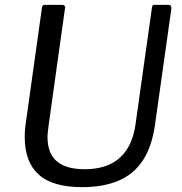

<svg xmlns="http://www.w3.org/2000/svg" viewBox="-20 -762 749 792"><path d="M619 -245Q606 -155 568 -98.5Q530 -42 467.5 -16Q405 10 319 10Q197 10 139.5 -42Q82 -94 82 -197Q82 -213 83.5 -230.5Q85 -248 88 -266L153 -730Q154 -737 156.5 -739.5Q159 -742 164 -742H236Q243 -742 246.5 -738Q250 -734 248 -727L180 -241Q179 -229 177.5 -218.5Q176 -208 176 -197Q176 -129 214.5 -96.5Q253 -64 329 -64Q389 -64 432.5 -84Q476 -104 503 -145Q530 -186 539 -249L607 -732Q608 -738 610 -740Q612 -742 617 -742H676Q682 -742 684.5 -738Q687 -734 687 -727L619 -245Z"/></svg>

Font: Libre Franklin
Style: Italic
Weight: 400
Italic angle: -8°
Designer: Pablo Impallari, Rodrigo Fuenzalida, Nhung Nguyen
Foundry: Impallari Type
Version: Version 3.000